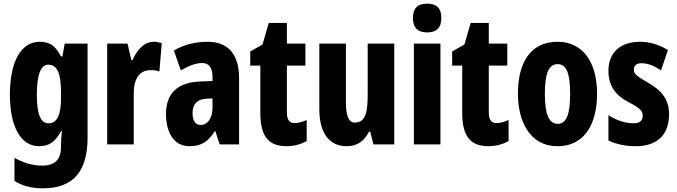

<svg xmlns="http://www.w3.org/2000/svg" viewBox="-20 -788 3698 1048"><path d="M197 -560C95 -560 34 -453 34 -271C34 -96 94 10 193 10C249 10 283 -15 313 -72H318C315 -49 313 -16 313 6V14C313 89 273 116 210 116C162 116 115 104 59 74V200C104 227 152 240 214 240C385 240 458 141 458 -37V-550H333L321 -480H313C282 -540 249 -560 197 -560ZM243 -435C292 -435 313 -390 313 -282V-254C313 -159 292 -115 244 -115C202 -115 181 -165 181 -269C181 -381 203 -435 243 -435Z M818 -560C764 -560 724 -509 704 -461H697L676 -550H565V0H710V-278C710 -357 740 -405 802 -405C822 -405 837 -403 850 -398L863 -553C844 -558 831 -560 818 -560Z M1114 -560C1043 -560 980 -543 929 -512L967 -404C1014 -431 1051 -444 1083 -444C1122 -444 1140 -418 1140 -365V-346L1070 -343C951 -338 886 -280 886 -165C886 -76 922 10 1015 10C1081 10 1118 -17 1153 -73H1155L1179 0H1285V-363C1285 -494 1222 -560 1114 -560ZM1106 -249 1140 -251V-201C1140 -143 1113 -106 1076 -106C1047 -106 1031 -127 1031 -171C1031 -220 1056 -246 1106 -249Z M1588 -116C1558 -116 1546 -136 1546 -175V-430H1647V-550H1546V-663H1447L1413 -545L1346 -507V-430H1401V-172C1401 -49 1442 10 1543 10C1585 10 1621 0 1654 -18V-133C1629 -122 1607 -116 1588 -116Z M2132 -550H1987V-274C1987 -177 1977 -119 1916 -119C1881 -119 1868 -158 1868 -237V-550H1723V-192C1723 -65 1775 10 1872 10C1929 10 1968 -17 1994 -69H2001L2018 0H2132Z M2312 -768C2258 -768 2234 -742 2234 -689C2234 -637 2260 -611 2312 -611C2363 -611 2389 -637 2389 -689C2389 -741 2366 -768 2312 -768ZM2384 -550H2239V0H2384Z M2690 -116C2660 -116 2648 -136 2648 -175V-430H2749V-550H2648V-663H2549L2515 -545L2448 -507V-430H2503V-172C2503 -49 2544 10 2645 10C2687 10 2723 0 2756 -18V-133C2731 -122 2709 -116 2690 -116Z M3239 -276C3239 -458 3154 -560 3024 -560C2870 -560 2807 -439 2807 -276C2807 -125 2873 10 3022 10C3183 10 3239 -129 3239 -276ZM2954 -275C2954 -386 2975 -438 3024 -438C3073 -438 3092 -385 3092 -276C3092 -166 3073 -112 3024 -112C2975 -112 2954 -168 2954 -275Z M3632 -165C3632 -249 3587 -296 3520 -335C3450 -376 3440 -385 3440 -408C3440 -431 3455 -443 3482 -443C3519 -443 3556 -426 3588 -404L3626 -515C3576 -544 3529 -560 3474 -560C3365 -560 3301 -500 3301 -401C3301 -322 3338 -269 3406 -233C3479 -196 3488 -180 3488 -157C3488 -128 3471 -115 3437 -115C3388 -115 3339 -135 3301 -159V-21C3348 1 3398 10 3451 10C3565 10 3632 -50 3632 -165Z"/></svg>

Font: Noto Sans Georgian ExtraCondensed ExtraBold
Style: Regular
Weight: 800
Width: 2
Designer: Monotype Design Team, Akaki Razmadze
Foundry: Google LLC
Version: Version 2.005